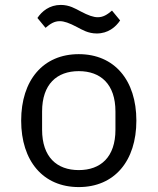

<svg xmlns="http://www.w3.org/2000/svg" viewBox="-20 -748 640 780"><path d="M300 12C445 12 534 -94 534 -258C534 -422 445 -528 300 -528C155 -528 66 -422 66 -258C66 -94 155 12 300 12ZM300 -57C211 -57 151 -110 151 -221V-295C151 -406 211 -459 300 -459C389 -459 449 -406 449 -295V-221C449 -110 389 -57 300 -57ZM373 -612C419 -612 450 -638 468 -665L435 -705C415 -688 399 -678 377 -678C360 -678 339 -685 307 -702C286 -713 262 -728 227 -728C181 -728 150 -702 132 -675L165 -635C185 -652 201 -662 223 -662C240 -662 261 -655 293 -638C314 -627 338 -612 373 -612Z"/></svg>

Font: IBM Plex Mono
Style: Regular
Weight: 400
Monospace: yes
Designer: Mike Abbink, Paul van der Laan, Pieter van Rosmalen
Foundry: Bold Monday
Version: Version 2.004